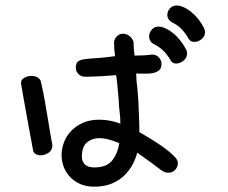

<svg xmlns="http://www.w3.org/2000/svg" viewBox="-20 -703 845 711"><path d="M58.6 -389.6Q57.6 -391.6 57.6 -394.5Q57.6 -408.2 70.3 -415Q83 -421.9 96.7 -421.9Q107.4 -421.9 116.7 -417.5Q126 -413.1 130.9 -403.3Q139.6 -365.2 146.5 -326.2Q153.3 -287.1 158.7 -254.4Q164.1 -221.7 168 -198.2Q171.9 -174.8 173.8 -168.9V-164.1Q173.8 -146.5 159.7 -137.2Q145.5 -127.9 130.9 -127.9Q119.1 -127.9 110.8 -133.3Q102.5 -138.7 101.6 -151.4L79.1 -273.4Q74.2 -301.8 68.8 -330.6Q63.5 -359.4 58.6 -389.6ZM294.9 -418.9Q279.3 -418.9 270 -429.2Q260.7 -439.5 260.7 -452.1Q260.7 -468.8 268.6 -475.1Q276.4 -481.4 293.5 -483.9Q310.5 -486.3 338.4 -487.8Q366.2 -489.3 406.2 -495.1Q404.3 -506.8 403.3 -519.5Q402.3 -532.2 402.3 -547.9Q405.3 -562.5 414.6 -570.3Q423.8 -578.1 435.5 -578.1Q447.3 -578.1 458 -570.8Q468.8 -563.5 474.6 -547.9Q474.6 -536.1 475.6 -522.5Q476.6 -508.8 478.5 -497.1Q496.1 -497.1 512.7 -498Q529.3 -499 543 -501Q558.6 -501 568.4 -490.2Q578.1 -479.5 578.1 -466.8Q578.1 -450.2 569.3 -442.9Q560.5 -435.5 547.4 -432.6Q534.2 -429.7 517.1 -430.2Q500 -430.7 484.4 -430.7Q484.4 -418 485.4 -405.3Q486.3 -392.6 488.3 -380.9L492.2 -331.1Q493.2 -304.7 494.6 -274.4Q496.1 -244.1 496.1 -213.9Q519.5 -200.2 544.9 -184.6Q570.3 -168.9 591.3 -153.3Q612.3 -137.7 625.5 -124Q638.7 -110.4 638.7 -99.6Q638.7 -85 628.9 -74.2Q619.1 -63.5 603.5 -63.5Q590.8 -62.5 575.2 -74.2Q559.6 -85.9 540 -100.6L488.3 -137.7Q482.4 -115.2 470.7 -93.3Q459 -71.3 439.9 -52.7Q420.9 -34.2 393.1 -22.9Q365.2 -11.7 328.1 -11.7Q299.8 -11.7 277.3 -21.5Q254.9 -31.2 239.3 -47.9Q223.6 -64.5 215.8 -85.4Q208 -106.4 208 -128.9Q208 -152.3 216.8 -175.8Q225.6 -199.2 243.2 -217.8Q260.7 -236.3 286.6 -248Q312.5 -259.8 347.7 -259.8Q368.2 -259.8 388.2 -255.9Q408.2 -252 425.8 -245.1Q425.8 -267.6 422.9 -289.6Q419.9 -311.5 419.9 -329.1Q418 -352.5 415.5 -378.4Q413.1 -404.3 410.2 -424.8Q377.9 -421.9 347.2 -420.4Q316.4 -418.9 294.9 -418.9ZM421.9 -172.9Q403.3 -180.7 384.3 -186Q365.2 -191.4 346.7 -191.4Q321.3 -191.4 302.2 -175.8Q283.2 -160.2 283.2 -122.1Q283.2 -105.5 294.4 -94.2Q305.7 -83 329.1 -83Q375 -83 395.5 -108.9Q416 -134.8 421.9 -172.9ZM552.7 -538.1Q542 -543 537.1 -550.8Q532.2 -558.6 532.2 -568.4Q532.2 -582 542 -593.3Q551.8 -604.5 567.4 -604.5Q579.1 -604.5 592.8 -598.1Q606.4 -591.8 620.6 -580.6Q634.8 -569.3 647.5 -553.2Q660.2 -537.1 669.9 -518.6Q672.9 -510.7 672.9 -504.9Q672.9 -489.3 659.7 -478.5Q646.5 -467.8 632.8 -467.8Q619.1 -467.8 613.3 -477.5Q598.6 -502 584.5 -515.6Q570.3 -529.3 552.7 -538.1ZM621.1 -618.2Q610.4 -623 605 -630.9Q599.6 -638.7 599.6 -647.5Q599.6 -661.1 609.4 -671.9Q619.1 -682.6 633.8 -682.6Q645.5 -682.6 659.2 -676.8Q672.9 -670.9 687 -659.7Q701.2 -648.4 713.9 -632.8Q726.6 -617.2 736.3 -596.7Q739.3 -588.9 739.3 -583Q739.3 -569.3 727.1 -558.6Q714.8 -547.9 700.2 -547.9Q686.5 -547.9 679.7 -557.6Q666 -581.1 652.3 -595.2Q638.7 -609.4 621.1 -618.2Z"/></svg>

Font: Gamja Flower
Style: Regular
Weight: 400
Designer: YoonDesign Inc.
Foundry: YoonDesign Inc.
Version: Version 3.00;build 20171102